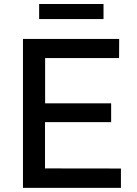

<svg xmlns="http://www.w3.org/2000/svg" viewBox="-20 -912 664 932"><path d="M91.5 0V-723H558.5L558 -630H199V-410.5H519.5V-319H198.5V-94.5L567 -94V0ZM170 -819.5V-892.5H482.5V-819.5Z"/></svg>

Font: Public Sans Thin Medium
Style: Regular
Weight: 500
Version: Version 2.001